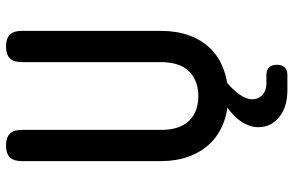

<svg xmlns="http://www.w3.org/2000/svg" viewBox="-189 -581 978 640"><g transform="rotate(-90 300.0 -261.0)"><path d="M83 -678Q83 -705 96 -717.5Q109 -730 135 -730Q161 -730 174 -717.5Q187 -705 187 -678V-213Q187 -185 193.5 -162.5Q200 -140 214 -123.5Q228 -107 249.5 -98Q271 -89 300 -89Q329 -89 350.5 -98.5Q372 -108 386 -124Q400 -140 406.5 -163Q413 -186 413 -213V-678Q413 -705 426 -717.5Q439 -730 465 -730Q491 -730 504 -717.5Q517 -705 517 -678V-213Q517 -162 502.5 -121Q488 -80 460 -50.5Q432 -21 392 -6Q370 3 344 7Q317 30 304 50Q289 72 289 91Q289 111 303.5 124.5Q318 138 342 138H370Q387 138 395.5 147Q404 156 404 173Q404 190 395.5 199Q387 208 369 208H320Q263 208 229.5 180.5Q196 153 196 111Q196 81 217 51Q232 29 261 8Q232 4 208 -6Q168 -22 140.5 -51Q113 -80 98 -121.5Q83 -163 83 -213Z"/></g></svg>

Font: Maple Mono Medium
Style: Regular
Weight: 500
Monospace: yes
Designer: subframe7536
Version: Version 7.000